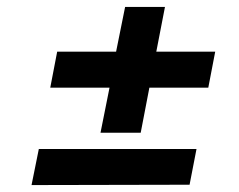

<svg xmlns="http://www.w3.org/2000/svg" viewBox="-20 -655 691 554"><path d="M270 -272 296 -402H125L145 -506H315L341 -635H456L431 -506H601L581 -402H411L386 -272ZM71 -121 92 -225H547L527 -122Z"/></svg>

Font: REM
Style: Bold Italic
Weight: 700
Italic angle: -11°
Designer: Octavio Pardo
Foundry: Ashler Design
Version: Version 1.005;gftools[0.9.28]